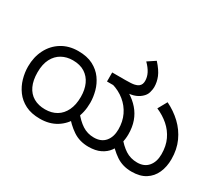

<svg xmlns="http://www.w3.org/2000/svg" viewBox="-138 -1098 1613 1417"><g transform="rotate(30 668.0 -389.0)"><path d="M308 12Q234 12 183 -14Q132 -40 100.5 -83Q69 -126 54.5 -177Q40 -228 40 -279Q40 -360 73 -424.5Q106 -489 166 -526Q226 -563 306 -563Q381 -563 432 -536.5Q483 -510 514 -467Q545 -424 558.5 -373.5Q572 -323 572 -276Q572 -191 539 -126Q506 -61 447 -24.5Q388 12 308 12ZM306 -67Q362 -67 403 -91.5Q444 -116 467 -163.5Q490 -211 490 -279Q490 -340 469 -386Q448 -432 407 -458Q366 -484 305 -484Q253 -484 211.5 -461Q170 -438 146 -392Q122 -346 122 -277Q122 -209 144 -162Q166 -115 207.5 -91Q249 -67 306 -67ZM721 12Q645 12 588 -26.5Q531 -65 486 -123L538 -177Q579 -124 623 -95.5Q667 -67 722 -67Q784 -67 817 -106Q850 -145 850 -210Q850 -276 824.5 -329.5Q799 -383 752.5 -421Q706 -459 644 -477L782 -481Q830 -451 863.5 -412.5Q897 -374 914.5 -325Q932 -276 932 -215Q932 -175 921.5 -134.5Q911 -94 887 -61Q863 -28 822 -8Q781 12 721 12ZM1088 12Q1012 12 955.5 -26.5Q899 -65 853 -123L904 -177Q946 -124 990 -95.5Q1034 -67 1091 -67Q1151 -67 1184 -106Q1217 -145 1217 -210Q1217 -280 1192 -333Q1167 -386 1123 -424.5Q1079 -463 1021 -488L1064 -565Q1132 -532 1185 -482Q1238 -432 1268.5 -365Q1299 -298 1299 -215Q1299 -150 1276 -98.5Q1253 -47 1206.5 -17.5Q1160 12 1088 12ZM923 -612Q923 -593 915.5 -565.5Q908 -538 882 -516Q857 -494 822.5 -484Q788 -474 730 -474H600V-551H712Q766 -551 788 -556Q810 -561 820 -569Q833 -579 837.5 -591.5Q842 -604 842 -618Q842 -651 826 -682.5Q810 -714 777 -747L842 -790Q889 -738 906 -696.5Q923 -655 923 -612Z"/></g></svg>

Font: ukannada15
Style: Book
Weight: 400
Designer: Jelle Bosma - Monotype Design Team
Foundry: Monotype Imaging Inc.
Version: Version 2.003